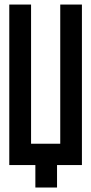

<svg xmlns="http://www.w3.org/2000/svg" viewBox="-20 -731 404 848"><path d="M21 -2V-710.9H117.2V-96.2H246.1V-710.9H341.8V-2H231.9V97.2H136.2V-2Z"/></svg>

Font: Fundamental  Brigade Condensed
Style: Regular
Weight: 400
Width: 3
Designer: Peter Wiegel, original typeface by Carl Albert Fahrenwaldt 1901
Foundry: Peter Wiegel
Version: Version 0.000 2012 initial release